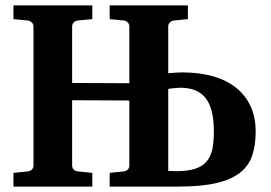

<svg xmlns="http://www.w3.org/2000/svg" viewBox="-20 -691 1003 711"><path d="M772 -204.1Q772 -248.5 763.9 -279.5Q755.9 -310.5 739.7 -329.8Q723.6 -349.1 700.2 -357.7Q676.8 -366.2 646 -366.2Q638.7 -366.2 625.5 -364.7Q612.3 -363.3 603 -361.8V-58.1Q608.9 -58.1 616.7 -57.6Q624.5 -57.1 631.8 -57.1Q674.8 -57.1 702.1 -65.9Q729.5 -74.7 745.1 -93Q760.7 -111.3 766.4 -138.9Q772 -166.5 772 -204.1ZM926.8 -204.1Q926.8 -152.8 913.8 -114.7Q900.9 -76.7 868.2 -51Q835.4 -25.4 779.5 -12.7Q723.6 0 638.2 0H386.2V-50.8L437 -56.2Q446.3 -57.1 452.6 -62.7Q459 -68.4 459 -78.1V-318.8L247.1 -319.8V-78.1Q247.1 -68.4 253.4 -62.7Q259.8 -57.1 269 -56.2L321.8 -50.8V0H29.8V-50.8L82 -56.2Q91.3 -57.1 97.7 -62.7Q104 -68.4 104 -78.1V-592.8Q104 -602.5 97.2 -608.4Q90.3 -614.3 82 -615.2L29.8 -620.1V-670.9H321.8V-620.1L269 -615.2Q259.8 -614.3 253.4 -608.4Q247.1 -602.5 247.1 -592.8V-383.8L459 -382.8V-592.8Q459 -602.5 452.6 -608.4Q446.3 -614.3 438 -615.2L386.2 -620.1V-670.9H675.8V-620.1L625 -615.2Q615.7 -614.3 609.4 -608.4Q603 -602.5 603 -592.8V-419.9Q615.2 -420.9 628.9 -421.9Q642.6 -422.9 653.8 -422.9Q719.7 -422.9 770.5 -408Q821.3 -393.1 856 -364.7Q890.6 -336.4 908.7 -295.9Q926.8 -255.4 926.8 -204.1Z"/></svg>

Font: Charis SIL Cyr
Style: Bold
Weight: 700
Foundry: SIL International
Version: Version 5.000